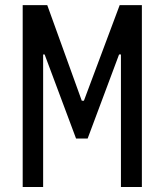

<svg xmlns="http://www.w3.org/2000/svg" viewBox="-20 -750 660 770"><path d="M71 0H153V-531.5H159L285 -194.5H331.5L457.5 -531.5H465V0H549V-729.5H460L316.5 -346H308L169.5 -729.5H71Z"/></svg>

Font: FontWithASyntaxHighlighterNightOwl
Style: Regular
Weight: 400
Designer: Riley Cran & the Lettermatic Team
Foundry: Lettermatic
Version: Version 1.000 (FontWithASyntaxHighlighterNightOwl)